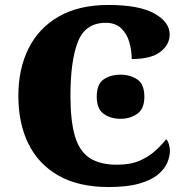

<svg xmlns="http://www.w3.org/2000/svg" viewBox="-20 -744 748 774"><path d="M418 10Q297 10 216 -36Q135 -82 94.5 -164.5Q54 -247 54 -358Q54 -466 95 -548.5Q136 -631 217 -677.5Q298 -724 417 -724Q541 -724 602.5 -689.5Q664 -655 664 -605Q664 -564 626.5 -535Q589 -506 511 -506Q511 -540 501.5 -573.5Q492 -607 469 -629.5Q446 -652 406 -652Q324 -652 294 -575.5Q264 -499 264 -358Q264 -257 282 -195.5Q300 -134 341.5 -107Q383 -80 452 -80Q506 -80 543.5 -96.5Q581 -113 607 -137Q633 -161 650 -183Q657 -176 661 -162Q665 -148 665 -137Q665 -114 654.5 -88.5Q644 -63 617 -40.5Q590 -18 541.5 -4Q493 10 418 10ZM466 -265Q426 -265 398 -285Q370 -305 370 -354Q370 -405 398 -424Q426 -443 466 -443Q504 -443 533 -424Q562 -405 562 -354Q562 -305 533 -285Q504 -265 466 -265Z"/></svg>

Font: Noto Serif Black
Style: Regular
Weight: 900
Designer: Monotype Design Team
Foundry: Monotype Imaging Inc.
Version: Version 2.014; ttfautohint (v1.8.4.7-5d5b)